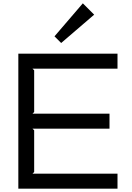

<svg xmlns="http://www.w3.org/2000/svg" viewBox="-20 -1132 795 1152"><path d="M545 -1044 347 -874 307 -914 477 -1112ZM685 0H90V-810H685V-720H175L185 -710V-460L175 -450H637V-360H175L185 -350V-100L175 -90H685Z"/></svg>

Font: TypoPRO Sinkin Sans
Style: 400 Regular
Weight: 400
Designer: Keith Bates
Foundry: K-Type
Version: Sinkin Sans (version 1.0)  by Keith Bates   •   © 2014   www